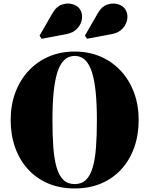

<svg xmlns="http://www.w3.org/2000/svg" viewBox="-20 -1050 839 1080"><path d="M400 10Q316.5 10 250 -18.5Q183.5 -47 136.5 -99Q89.5 -151 64.8 -221.2Q40 -291.5 40 -375Q40 -458.5 66 -528.8Q92 -599 140 -651Q188 -703 254 -731.5Q320 -760 400 -760Q480 -760 546 -731.5Q612 -703 660 -651Q708 -599 734 -528.8Q760 -458.5 760 -375Q760 -291.5 735.2 -221.2Q710.5 -151 663.5 -99Q616.5 -47 550 -18.5Q483.5 10 400 10ZM400 -14.5Q439 -14.5 463.5 -38.2Q488 -62 501.5 -108Q515 -154 520 -221Q525 -288 525 -375Q525 -462 518.5 -529Q512 -596 497.8 -642Q483.5 -688 459.5 -711.8Q435.5 -735.5 400 -735.5Q365 -735.5 340.8 -711.8Q316.5 -688 302.2 -642Q288 -596 281.5 -529Q275 -462 275 -375Q275 -288 280 -221Q285 -154 298.5 -108Q312 -62 336.5 -38.2Q361 -14.5 400 -14.5ZM214.5 -832 202.5 -849.5 276 -977Q297 -1013.5 327.8 -1024Q358.5 -1034.5 386.8 -1026.8Q415 -1019 428.5 -999.5Q445 -975.5 441.2 -945.2Q437.5 -915 415.2 -890.2Q393 -865.5 353.5 -858ZM469.5 -832 457.5 -849.5 531 -977Q552 -1013.5 582.8 -1024Q613.5 -1034.5 641.8 -1026.8Q670 -1019 683.5 -999.5Q700 -975.5 696.2 -945.2Q692.5 -915 670.2 -890.2Q648 -865.5 608.5 -858Z"/></svg>

Font: Bodoni Moda 9pt Black
Style: Regular
Weight: 900
Designer: Owen Earl
Foundry: indestructible type
Version: Version 2.005